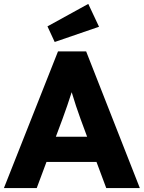

<svg xmlns="http://www.w3.org/2000/svg" viewBox="-21 -963 736 983"><path d="M-1 0 276 -700H420L695 0H523L473 -134H217L167 0ZM299 -354 265 -263H425L391 -355Q380 -385 368 -421Q356 -457 346 -491Q335 -457 323.5 -423Q312 -389 299 -354ZM259 -748 222 -828 431 -943 486 -826Z"/></svg>

Font: Lexend
Style: Bold
Weight: 700
Designer: Bonnie Shaver-Troup, Thomas Jockin
Foundry: Lexend
Version: Version 1.007; ttfautohint (v1.8.3)